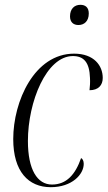

<svg xmlns="http://www.w3.org/2000/svg" viewBox="-20 -768 447 798"><path d="M306 -664C330 -664 349 -680 349 -712C349 -738 334 -748 314 -748C289 -748 271 -731 271 -700C271 -675 286 -664 306 -664ZM191 10C279 10 328 -43 328 -87C328 -100 323 -108 317 -111C293 -42 256 -1 196 -1C135 -1 96 -63 96 -182C96 -345 173 -535 283 -535C328 -535 352 -509 354 -444C355 -426 354 -409 352 -393C389 -393 407 -414 407 -444C407 -495 371 -545 288 -545C123 -545 35 -347 35 -190C35 -55 98 10 191 10Z"/></svg>

Font: Noto Serif Display Condensed Light
Style: Italic
Weight: 300
Width: 3
Italic angle: -12°
Designer: Monotype Design Team
Foundry: Monotype Imaging Inc.
Version: Version 2.009